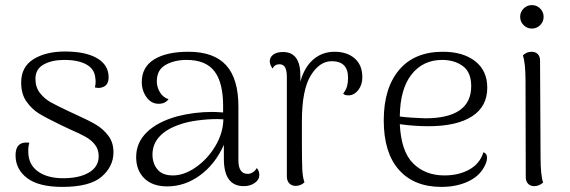

<svg xmlns="http://www.w3.org/2000/svg" viewBox="-20 -720 2237 753"><path d="M41 -111Q41 -161 83 -161Q91 -161 95 -160Q90 -144 91 -122Q92 -74 129 -47.5Q166 -21 228 -21Q291 -21 329 -43.5Q367 -66 367 -107Q367 -134 352.5 -152.5Q338 -171 315.5 -183.5Q293 -196 254 -213L218 -230Q160 -258 132.5 -275Q105 -292 84 -321.5Q63 -351 63 -396Q63 -458 111.5 -488Q160 -518 235 -518Q316 -518 361 -491.5Q406 -465 406 -417Q406 -384 379 -377Q371 -375 366 -375Q362 -375 352 -377Q355 -388 355 -398Q355 -408 354 -412Q352 -448 320 -466.5Q288 -485 232 -485Q183 -485 151 -467Q119 -449 119 -411Q119 -378 136.5 -355.5Q154 -333 178 -319.5Q202 -306 251 -283L279 -270Q328 -248 356.5 -231Q385 -214 405 -187.5Q425 -161 425 -123Q425 -67 378.5 -27Q332 13 225 13Q132 13 86.5 -21.5Q41 -56 41 -111Z M997 -34Q997 -15 979 -2.5Q961 10 936 10Q858 10 858 -97V-152Q824 -76 764.5 -32.5Q705 11 636 11Q578 11 546 -20.5Q514 -52 514 -104Q514 -161 556.5 -202Q599 -243 676 -264Q742 -281 812 -281Q827 -281 855 -279V-305Q855 -396 821 -440.5Q787 -485 712 -485Q664 -485 629.5 -465.5Q595 -446 595 -401Q595 -379 607 -358.5Q619 -338 641 -331Q628 -313 602 -313Q573 -313 554.5 -339Q536 -365 536 -398Q536 -457 584.5 -487Q633 -517 719 -517Q819 -517 867 -464Q915 -411 915 -302V-91Q915 -38 952 -38Q961 -38 971 -44Q981 -50 987 -61Q997 -50 997 -34ZM856 -252 832 -253Q794 -253 753.5 -247.5Q713 -242 686 -232Q634 -215 606 -185Q578 -155 578 -114Q578 -79 597.5 -55.5Q617 -32 658 -32Q702 -32 748 -64Q794 -96 824.5 -147Q855 -198 856 -252Z M1401 -417Q1401 -388 1386 -368Q1371 -348 1351 -346H1347Q1331 -346 1326 -353Q1338 -369 1341.5 -383Q1345 -397 1345 -415Q1345 -480 1281 -480Q1233 -480 1198.5 -423.5Q1164 -367 1164 -244V-174Q1164 -87 1165.5 -56Q1167 -25 1174 -5Q1160 9 1139 9Q1124 9 1114.5 -1Q1105 -11 1105 -28V-417Q1105 -444 1098 -456Q1091 -468 1076 -468Q1057 -468 1049 -451Q1038 -467 1038 -479Q1038 -496 1052 -506Q1066 -516 1090 -516Q1160 -516 1158 -418V-400Q1174 -457 1209 -487Q1244 -517 1292 -517Q1341 -517 1371 -491Q1401 -465 1401 -417Z M1890 -102Q1890 -89 1884 -76Q1866 -33 1819.5 -10Q1773 13 1711 13Q1604 13 1544.5 -54Q1485 -121 1485 -248Q1485 -374 1545 -445.5Q1605 -517 1717 -517Q1796 -517 1843.5 -480Q1891 -443 1891 -376Q1891 -302 1831 -263.5Q1771 -225 1660 -225Q1604 -225 1548 -233Q1553 -126 1600.5 -79Q1648 -32 1723 -32Q1779 -32 1820.5 -55Q1862 -78 1876 -123Q1890 -118 1890 -102ZM1548 -263Q1587 -258 1647 -256Q1828 -256 1828 -382Q1828 -437 1795 -461Q1762 -485 1714 -485Q1639 -485 1594 -428Q1549 -371 1548 -263Z M2020 -654Q2020 -673 2033.5 -686.5Q2047 -700 2066 -700Q2085 -700 2098.5 -686.5Q2112 -673 2112 -654Q2112 -635 2098.5 -621.5Q2085 -608 2066 -608Q2047 -608 2033.5 -621.5Q2020 -635 2020 -654ZM2110 -4Q2094 10 2075 10Q2060 10 2051 0.5Q2042 -9 2042 -25L2041 -405Q2041 -470 2031 -503Q2045 -517 2065 -517Q2080 -517 2089 -508Q2098 -499 2098 -482L2100 -103Q2100 -34 2110 -4Z"/></svg>

Font: Arima Madurai Light
Style: Regular
Weight: 300
Designer: Joana Correia and Natanael Gama
Foundry: NDISCOVER
Version: Version 1.019